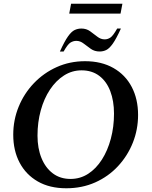

<svg xmlns="http://www.w3.org/2000/svg" viewBox="-20 -999 812 1029"><path d="M335 10Q246 10 182.5 -26.5Q119 -63 85 -127.5Q51 -192 51 -277Q51 -356 80 -427Q109 -498 161.5 -553Q214 -608 284 -639.5Q354 -671 436 -671Q524 -671 588 -634.5Q652 -598 686 -533Q720 -468 720 -383Q720 -305 692 -234.5Q664 -164 612.5 -108.5Q561 -53 490.5 -21.5Q420 10 335 10ZM358 -40Q410 -40 452.5 -67.5Q495 -95 526 -143.5Q557 -192 574 -255.5Q591 -319 591 -390Q591 -458 571 -510.5Q551 -563 512 -592.5Q473 -622 417 -622Q366 -622 323 -594.5Q280 -567 248 -519Q216 -471 198.5 -407.5Q181 -344 181 -272Q181 -204 202.5 -151.5Q224 -99 263.5 -69.5Q303 -40 358 -40ZM301 -723Q326 -778 344.5 -804Q363 -830 380 -838Q397 -846 416 -846Q443 -846 463 -831.5Q483 -817 501.5 -802.5Q520 -788 541 -788Q557 -788 571.5 -797.5Q586 -807 608 -846H628Q603 -791 584.5 -765Q566 -739 549.5 -731Q533 -723 514 -723Q487 -723 467 -737Q447 -751 428.5 -765.5Q410 -780 389 -780Q373 -780 358 -771Q343 -762 321 -723ZM351 -926 361 -979H636L626 -926Z"/></svg>

Font: Spectral SemiBold
Style: Italic
Weight: 600
Italic angle: -10°
Designer: Jean-Baptiste Levee
Foundry: Production Type
Version: Version 2.001